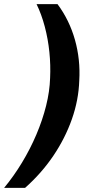

<svg xmlns="http://www.w3.org/2000/svg" viewBox="-54 -757 447 935"><path d="M226 -737Q284 -659 311 -563Q338 -467 332 -365Q329 -270 296 -176.5Q263 -83 205.5 2Q148 87 68 158H-34Q13 101 53 35Q93 -31 123 -101.5Q153 -172 170.5 -242Q188 -312 190 -377Q193 -439 186.5 -503Q180 -567 164 -627.5Q148 -688 124 -737Z"/></svg>

Font: Archivo SemiExpanded ExtraBold
Style: Italic
Weight: 800
Width: 6
Italic angle: -10°
Designer: Hector Gatti
Foundry: Omnibus-Type
Version: Version 2.001